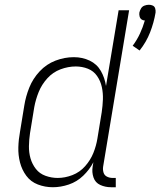

<svg xmlns="http://www.w3.org/2000/svg" viewBox="-20 -778 673 806"><path d="M566 -566Q594 -601 610 -642Q626 -683 633 -725Q634 -734 631.5 -742.5Q629 -751 621.5 -754.5Q614 -758 605 -758Q596 -758 586.5 -754.5Q577 -751 572 -742.5Q567 -734 565 -725Q564 -717 566 -709Q568 -701 574 -696.5Q580 -692 588 -692Q580 -664 567.5 -637Q555 -610 537 -586ZM202 8Q235 8 269 -3.5Q303 -15 329.5 -40.5Q356 -66 372 -97L369 -79Q365 -55 372.5 -33Q380 -11 401 -1.5Q422 8 446 8H466V-31H453Q440 -31 429 -36.5Q418 -42 414.5 -54Q411 -66 413 -79L522 -735H478L425 -417Q420 -451 403.5 -480Q387 -509 356.5 -523.5Q326 -538 290 -538Q251 -538 213 -523.5Q175 -509 146.5 -478.5Q118 -448 103 -410.5Q88 -373 82 -335L64 -225Q58 -193 57 -160Q56 -127 64 -96Q72 -65 90.5 -40Q109 -15 139 -3.5Q169 8 202 8ZM222 -31Q196 -31 171 -40Q146 -49 130.5 -69Q115 -89 108 -113.5Q101 -138 101.5 -165Q102 -192 106 -219L124 -329Q130 -361 142.5 -392Q155 -423 178.5 -449Q202 -475 234 -487Q266 -499 298 -499Q325 -499 349 -489.5Q373 -480 387.5 -459Q402 -438 407.5 -412.5Q413 -387 412 -360.5Q411 -334 407 -307L389 -197Q384 -166 372 -136Q360 -106 337.5 -80.5Q315 -55 284 -43Q253 -31 222 -31Z"/></svg>

Font: Iosevka Sparkle Extralight
Style: Italic
Weight: 200
Italic angle: -9°
Designer: Belleve Invis
Foundry: Belleve Invis
Version: Version 4.5.0; ttfautohint (v1.8.3)